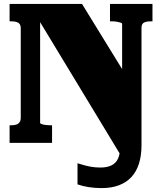

<svg xmlns="http://www.w3.org/2000/svg" viewBox="-20 -730 828 981"><path d="M703 12Q703 65 690 106Q677 147 651.5 174.5Q626 202 588 216.5Q550 231 500 231Q464 231 432.5 226Q401 221 376 212V104Q387 107 404.5 112.5Q422 118 444.5 122Q467 126 493 126Q527 126 549.5 115Q572 104 583 80.5Q594 57 594 18V-88L627 113L154 -668L185 -662V-102Q185 -99 193 -96Q201 -93 212 -91.5Q223 -90 234 -90H246V0H29V-90H40Q53 -90 63.5 -93.5Q74 -97 80 -105.5Q86 -114 86 -128V-585Q86 -600 80 -607.5Q74 -615 63.5 -618Q53 -621 40 -621H29V-710H399L671 -268L604 -173V-608Q604 -612 596 -614.5Q588 -617 577 -619Q566 -621 555 -621H542V-710H759V-621H749Q736 -621 725.5 -618.5Q715 -616 709 -609Q703 -602 703 -587Z"/></svg>

Font: Roboto Serif Black
Style: Regular
Weight: 900
Designer: Greg Gazdowicz
Foundry: Commercial Type
Version: Version 1.008